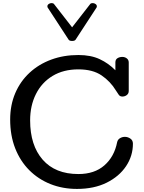

<svg xmlns="http://www.w3.org/2000/svg" viewBox="-20 -1203 928 1235"><path d="M475.1 12.2Q382.8 12.2 304.4 -19Q226.1 -50.3 168 -108.6Q109.9 -167 77.6 -249.3Q45.4 -331.5 45.4 -434.1Q45.4 -527.3 78.1 -603.8Q110.8 -680.2 170.2 -735.1Q229.5 -790 309.6 -819.6Q389.6 -849.1 484.4 -849.1Q564.5 -849.1 621.3 -822.5Q678.2 -795.9 722.2 -751V-801.8Q722.2 -820.3 735.6 -828.6Q749 -836.9 767.1 -836.9Q783.2 -836.9 795.7 -827.4Q808.1 -817.9 808.1 -800.8V-618.2Q808.1 -601.1 795.7 -591.6Q783.2 -582 767.1 -582Q750.5 -582 742.7 -595Q734.9 -607.9 726.1 -620.1Q690.4 -679.2 633.3 -718Q576.2 -756.8 484.4 -756.8Q387.7 -756.8 318.1 -714.6Q248.5 -672.4 211.2 -598.1Q173.8 -523.9 173.8 -428.7Q173.8 -268.1 254.6 -175.8Q335.4 -83.5 484.4 -83.5Q587.9 -83.5 651.6 -139.4Q715.3 -195.3 733.4 -288.1Q737.3 -305.7 752 -314.2Q766.6 -322.8 783.2 -322.8Q802.2 -322.8 818.6 -311.5Q835 -300.3 835 -278.8Q835 -200.2 790.8 -134Q746.6 -67.9 665.8 -27.8Q585 12.2 475.1 12.2ZM443.8 -939.5Q427.2 -939.5 421.4 -947.8L289.6 -1149.9Q284.7 -1155.3 284.7 -1162.1Q284.7 -1170.9 293 -1177Q301.3 -1183.1 311 -1183.1Q315.4 -1183.1 320.1 -1181.9Q324.7 -1180.7 327.6 -1176.8L443.8 -1027.3L560.1 -1176.8Q563 -1180.7 567.6 -1181.9Q572.3 -1183.1 576.7 -1183.1Q586.4 -1183.1 594.7 -1177Q603 -1170.9 603 -1162.1Q603 -1155.3 598.1 -1149.9L466.3 -947.8Q460.4 -939.5 443.8 -939.5Z"/></svg>

Font: Cutive
Style: Regular
Weight: 400
Version: Version 1.100; ttfautohint (v1.8.4.7-5d5b)